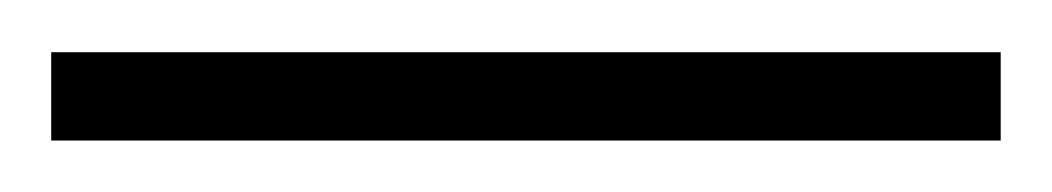

<svg xmlns="http://www.w3.org/2000/svg" viewBox="-20 -669 411 75"><path d="M0 -614.1V-648.6H370.9V-614.1Z"/></svg>

Font: Spartan Light
Style: Regular
Weight: 300
Designer: Matt Bailey, Mirko Velimirovic
Foundry: Matt Bailey
Version: Version 1.005